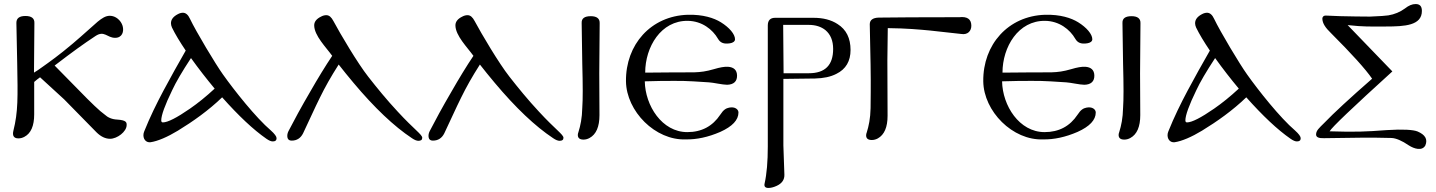

<svg xmlns="http://www.w3.org/2000/svg" viewBox="-20 -683 7096 949"><path d="M606 -65C606 -77 606 -89 559 -92C534 -93 513 -102 497 -117C474 -133 431 -174 367 -240L250 -359C343 -430 390 -464 452 -505C496 -534 509 -496 549 -496C584 -496 594 -527 586 -555C578 -582 552 -605 523 -605C502 -605 484 -593 463 -576C445 -561 390 -510 339 -467C273 -411 222 -375 191 -353C174 -340 159 -331 148 -324C148 -369 149 -451 150 -569C151 -592 136 -604 106 -604C76 -604 61 -593 61 -570L65 -372C68 -203 70 -131 46 -36C41 -15 46 1 71 1C82 1 92 -2 101 -7C133 -24 149 -61 149 -118V-278C158 -286 168 -294 178 -301L297 -192L457 -29C478 -8 501 3 524 3C559 3 606 -32 606 -65Z M1328 16C1341 16 1347 11 1347 0C1347 -8 1338 -21 1319 -38C1245 -101 1138 -236 1082 -315C1046 -365 949 -527 919 -590C910 -610 898 -620 884 -620C877 -620 868 -618 859 -613C836 -601 825 -586 825 -568C825 -561 827 -554 830 -547C846 -514 869 -476 898 -433C861 -368 824 -303 788 -235C754 -171 721 -104 693 -34C682 -9 693 23 724 20C759 15 808 -6 859 -37C933 -82 1012 -138 1078 -202C1159 -111 1232 -42 1297 3C1310 12 1320 16 1328 16ZM1041 -245C999 -206 958 -173 919 -146C854 -101 809 -78 785 -78C780 -78 777 -81 777 -88C777 -113 795 -163 831 -237C849 -276 880 -329 924 -396C962 -343 1001 -293 1041 -245Z M2048 13C2061 13 2067 8 2067 -2C2067 -18 2027 -43 1946 -131C1891 -190 1843 -249 1800 -304C1748 -370 1661 -517 1628 -579C1618 -598 1607 -608 1593 -608C1585 -608 1576 -606 1567 -601C1544 -590 1533 -575 1533 -558C1533 -507 1592 -449 1622 -407C1589 -358 1550 -294 1514 -231C1470 -156 1430 -82 1407 -37C1402 -28 1400 -19 1400 -12C1400 4 1407 12 1422 12C1447 12 1466 0 1478 -24C1511 -93 1535 -148 1561 -200C1587 -253 1615 -303 1654 -364C1676 -336 1700 -306 1727 -274C1831 -150 1927 -59 2016 0C2029 9 2040 13 2048 13Z M2746 13C2759 13 2765 8 2765 -2C2765 -18 2725 -43 2644 -131C2589 -190 2541 -249 2498 -304C2446 -370 2359 -517 2326 -579C2316 -598 2305 -608 2291 -608C2283 -608 2274 -606 2265 -601C2242 -590 2231 -575 2231 -558C2231 -507 2290 -449 2320 -407C2287 -358 2248 -294 2212 -231C2168 -156 2128 -82 2105 -37C2100 -28 2098 -19 2098 -12C2098 4 2105 12 2120 12C2145 12 2164 0 2176 -24C2209 -93 2233 -148 2259 -200C2285 -253 2313 -303 2352 -364C2374 -336 2398 -306 2425 -274C2529 -150 2625 -59 2714 0C2727 9 2738 13 2746 13Z M2944 -568C2945 -591 2930 -603 2900 -603C2869 -603 2854 -592 2855 -569L2858 -369C2861 -259 2861 -191 2858 -150C2857 -99 2849 -62 2839 -30C2837 -25 2836 -20 2836 -16C2836 -1 2845 7 2864 7C2875 7 2885 4 2894 -1C2927 -19 2943 -57 2943 -114C2942 -245 2942 -314 2942 -321C2942 -366 2943 -449 2944 -568Z M3370 6C3423 7 3480 -5 3540 -31C3600 -58 3630 -90 3630 -127C3630 -142 3613 -157 3584 -151C3569 -148 3556 -141 3540 -116C3502 -59 3448 -30 3377 -30C3252 -30 3169 -161 3167 -281L3251 -283C3364 -283 3348 -285 3484 -276C3505 -275 3551 -264 3574 -264C3607 -265 3624 -281 3623 -311C3622 -337 3607 -351 3578 -353C3561 -354 3538 -350 3508 -341C3433 -319 3400 -327 3288 -325L3169 -324C3169 -451 3247 -582 3380 -580C3449 -579 3502 -538 3529 -491C3540 -472 3557 -464 3588 -469C3602 -471 3613 -478 3613 -489C3613 -514 3585 -547 3543 -573C3509 -594 3455 -612 3379 -610C3197 -604 3072 -463 3074 -281C3076 -133 3219 12 3370 6Z M4184 -436C4184 -494 4163 -537 4120 -564C4088 -585 4048 -595 4001 -595H3811C3787 -595 3775 -582 3775 -557V41C3775 115 3770 176 3759 225C3756 239 3763 246 3778 246C3789 246 3803 243 3818 236C3845 224 3858 205 3857 180L3852 36V-293C3923 -294 3975 -295 4008 -295C4050 -296 4085 -303 4114 -318C4161 -341 4184 -381 4184 -436ZM4098 -441C4098 -361 4058 -321 3978 -321H3853L3851 -560H3978C4011 -560 4039 -551 4060 -534C4085 -513 4098 -482 4098 -441Z M4781 -558C4780 -589 4760 -602 4722 -598C4534 -598 4401 -597 4323 -596C4294 -595 4279 -584 4279 -563L4283 -365C4285 -256 4283 -183 4283 -148C4282 -97 4274 -60 4264 -28C4262 -23 4261 -19 4261 -14C4261 1 4270 9 4289 9C4300 9 4310 6 4319 1C4351 -17 4367 -54 4367 -111L4366 -384L4368 -544C4463 -543 4524 -537 4578 -532L4732 -515C4763 -510 4782 -530 4781 -558Z M5136 6C5189 7 5246 -5 5306 -31C5366 -58 5396 -90 5396 -127C5396 -142 5379 -157 5350 -151C5335 -148 5322 -141 5306 -116C5268 -59 5214 -30 5143 -30C5018 -30 4935 -161 4933 -281L5017 -283C5130 -283 5114 -285 5250 -276C5271 -275 5317 -264 5340 -264C5373 -265 5390 -281 5389 -311C5388 -337 5373 -351 5344 -353C5327 -354 5304 -350 5274 -341C5199 -319 5166 -327 5054 -325L4935 -324C4935 -451 5013 -582 5146 -580C5215 -579 5268 -538 5295 -491C5306 -472 5323 -464 5354 -469C5368 -471 5379 -478 5379 -489C5379 -514 5351 -547 5309 -573C5275 -594 5221 -612 5145 -610C4963 -604 4838 -463 4840 -281C4842 -133 4985 12 5136 6Z M5617 -568C5618 -591 5603 -603 5573 -603C5542 -603 5527 -592 5528 -569L5531 -369C5534 -259 5534 -191 5531 -150C5530 -99 5522 -62 5512 -30C5510 -25 5509 -20 5509 -16C5509 -1 5518 7 5537 7C5548 7 5558 4 5567 -1C5600 -19 5616 -57 5616 -114C5615 -245 5615 -314 5615 -321C5615 -366 5616 -449 5617 -568Z M6390 16C6403 16 6409 11 6409 0C6409 -8 6400 -21 6381 -38C6307 -101 6200 -236 6144 -315C6108 -365 6011 -527 5981 -590C5972 -610 5960 -620 5946 -620C5939 -620 5930 -618 5921 -613C5898 -601 5887 -586 5887 -568C5887 -561 5889 -554 5892 -547C5908 -514 5931 -476 5960 -433C5923 -368 5886 -303 5850 -235C5816 -171 5783 -104 5755 -34C5744 -9 5755 23 5786 20C5821 15 5870 -6 5921 -37C5995 -82 6074 -138 6140 -202C6221 -111 6294 -42 6359 3C6372 12 6382 16 6390 16ZM6103 -245C6061 -206 6020 -173 5981 -146C5916 -101 5871 -78 5847 -78C5842 -78 5839 -81 5839 -88C5839 -113 5857 -163 5893 -237C5911 -276 5942 -329 5986 -396C6024 -343 6063 -293 6103 -245Z M7025 36C7038 5 7024 -17 6987 -33C6965 -42 6914 -45 6835 -40C6731 -32 6677 -30 6552 -34C6562 -53 6665 -151 6862 -330L6641 -559C6723 -550 6751 -552 6829 -552C6924 -552 7008 -557 7008 -629C7008 -652 6998 -663 6977 -663C6960 -663 6943 -656 6924 -641C6901 -624 6873 -612 6842 -607C6831 -605 6801 -603 6752 -601C6778 -601 6611 -601 6534 -606C6521 -607 6515 -597 6516 -590C6517 -567 6531 -546 6559 -519C6661 -417 6729 -342 6762 -294C6651 -197 6572 -124 6525 -75C6500 -50 6485 -38 6485 -18C6485 -5 6498 1 6524 0C6646 -2 6767 -4 6858 -1C6880 0 6909 12 6944 36C6969 52 7009 65 7025 36Z"/></svg>

Font: GFS Ignacio
Style: Regular
Weight: 400
Designer: George D. Matthiopoulos
Foundry: George D. Matthiopoulos
Version: Version 1.000